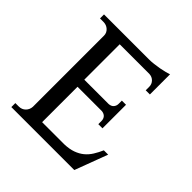

<svg xmlns="http://www.w3.org/2000/svg" viewBox="-168 -747 882 882"><g transform="rotate(45 273.0 -306.0)"><path d="M443 5H34V-21H56Q76 -21 89 -34Q102 -47 103 -66V-528Q103 -546 89.5 -558.5Q76 -571 56 -571H34V-597H327Q341 -597 358 -599Q375 -601 391.5 -604Q408 -607 421.5 -610.5Q435 -614 443 -617V-486H416V-509Q416 -526 404.5 -538Q393 -550 375 -551H182V-321H340Q356 -322 364 -331.5Q372 -341 372 -354V-375H399V-222H372V-243Q372 -256 364.5 -265Q357 -274 342 -276H183V-46H326Q359 -47 382.5 -55.5Q406 -64 423 -78Q440 -92 452.5 -112Q465 -132 475 -155H503Z"/></g></svg>

Font: Constantine
Style: Regular
Weight: 400
Designer: Dukom Design
Version: Version 1.001;PS 001.001;hotconv 1.0.56;makeotf.lib2.0.21325